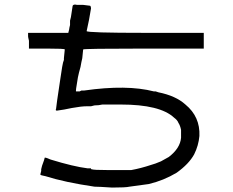

<svg xmlns="http://www.w3.org/2000/svg" viewBox="-20 -803 1040 858"><path d="M324.2 -781.2H335.9Q347.7 -781.2 351.6 -781.2Q378.9 -777.3 382.8 -777.3Q386.7 -773.4 386.7 -765.6Q378.9 -714.8 367.2 -664.1Q367.2 -656.2 628.9 -656.2H890.6V-585.9H621.1Q355.5 -585.9 351.6 -582Q351.6 -578.1 347.7 -543Q343.8 -527.3 339.8 -503.9Q332 -476.6 328.1 -457Q316.4 -390.6 320.3 -394.5Q324.2 -394.5 335.9 -394.5L343.8 -398.4H355.5Q546.9 -425.8 668 -394.5H671.9H675.8L687.5 -390.6Q765.6 -375 808.6 -335.9Q875 -281.2 871.1 -195.3Q867.2 -152.3 847.7 -113.3Q824.2 -70.3 769.5 -31.2Q710.9 3.9 644.5 19.5Q613.3 23.4 558.6 31.2Q543 35.2 480.5 35.2Q421.9 31.2 402.3 31.2Q269.5 11.7 183.6 -15.6Q160.2 -19.5 160.2 -23.4L164.1 -39.1V-46.9L168 -62.5Q179.7 -93.8 179.7 -97.7Q179.7 -101.6 207 -89.8Q308.6 -58.6 371.1 -50.8Q378.9 -50.8 386.7 -50.8V-46.9H390.6Q394.5 -43 464.8 -43Q535.2 -43 566.4 -43Q609.4 -50.8 656.2 -66.4Q671.9 -70.3 699.2 -82Q726.6 -97.7 734.4 -101.6Q785.2 -140.6 789.1 -187.5Q789.1 -199.2 789.1 -222.7Q785.2 -242.2 777.3 -253.9Q773.4 -265.6 757.8 -277.3Q695.3 -335.9 519.5 -335.9Q480.5 -335.9 437.5 -335.9Q421.9 -332 402.3 -332L386.7 -328.1H367.2Q343.8 -328.1 300.8 -320.3Q265.6 -312.5 234.4 -308.6Q226.6 -308.6 230.5 -316.4Q230.5 -324.2 250 -453.1Q253.9 -476.6 257.8 -503.9L261.7 -523.4L265.6 -535.2V-543Q269.5 -582 269.5 -582Q269.5 -585.9 191.4 -585.9H109.4V-605.5V-621.1Q105.5 -636.7 105.5 -640.6V-656.2H285.2L289.1 -671.9Q289.1 -675.8 293 -691.4V-710.9L296.9 -726.6Q304.7 -773.4 304.7 -777.3Q308.6 -785.2 324.2 -781.2Z"/></svg>

Font: 和音 by 宁静之雨，公众号njzyshare
Style: Regular
Weight: 400
Designer: Steve Matteson
Foundry: Ascender Corporation
Version: Version 6.00;June 8, 2018;FontCreator 11.0.0.2388 32-bit